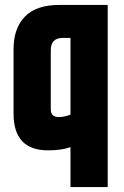

<svg xmlns="http://www.w3.org/2000/svg" viewBox="-20 -610 502 779"><path d="M221 -590H417V149H266V-13Q230 0 175 0Q35 0 35 -149V-411Q35 -495 81 -542.5Q127 -590 221 -590ZM266 -145V-456H233Q186 -456 186 -405V-166Q186 -135 219 -135Q241 -135 266 -145Z"/></svg>

Font: Khand Black
Style: Regular
Weight: 900
Designer: Sanchit Sawaria and Jyotish Sonowal (Devanagari), Satya Rajpurohit (Latin)
Foundry: Indian Type Foundry
Version: Version 2.000;PS 1.0;hotconv 1.0.79;makeotf.lib2.5.61930